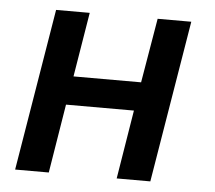

<svg xmlns="http://www.w3.org/2000/svg" viewBox="-43 -567 686 614"><g transform="rotate(5 300.0 -260.0)"><path d="M27 0 113 -520H221L187 -313H404L439 -520H547L461 0H353L389 -221H171L135 0Z"/></g></svg>

Font: Iosevka SS04 SmBd Ex Obl
Style: Regular
Weight: 600
Width: 7
Italic angle: -9°
Monospace: yes
Designer: Belleve Invis
Foundry: Belleve Invis
Version: Version 19.0.0; ttfautohint (v1.8.4)